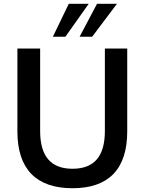

<svg xmlns="http://www.w3.org/2000/svg" viewBox="-20 -972 755 1002"><path d="M358.4 10.3C546.4 10.3 644 -88.9 644 -286.1V-718.8H527.3V-288.1C527.3 -155.3 470.7 -91.3 358.4 -91.3C246.6 -91.3 189.5 -155.3 189.5 -288.1V-718.8H70.8V-286.1C70.8 -88.9 169.9 10.3 358.4 10.3ZM321.3 -780.3 442.9 -952.1H338.9L255.9 -780.3ZM460.9 -780.3 590.3 -952.1H486.3L395.5 -780.3Z"/></svg>

Font: Winston Medium
Style: Regular
Weight: 500
Designer: Vernon Adams, Kim Jin-seong, David Berlow, Cristiano Sobral
Foundry: The Winston Project Authors
Version: Version 3.004